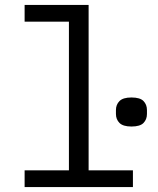

<svg xmlns="http://www.w3.org/2000/svg" viewBox="-20 -760 640 780"><path d="M80 -68H260V-672H80V-740H340V-68H520V0H80ZM514 -246Q480 -246 465.5 -260.5Q451 -275 451 -297V-313Q451 -335 465.5 -349.5Q480 -364 514 -364Q549 -364 563 -349.5Q577 -335 577 -313V-297Q577 -275 563 -260.5Q549 -246 514 -246Z"/></svg>

Font: Lilex
Style: Regular
Weight: 400
Monospace: yes
Designer: Mike Abbink, Paul van der Laan, Pieter van Rosmalen, Mikhael Khrustik
Foundry: Mikhael Khrustik
Version: Version 2.510